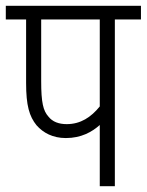

<svg xmlns="http://www.w3.org/2000/svg" viewBox="-20 -642 506 662"><path d="M376 -575H466V-622H0V-575H70V-356C70 -278 81 -241 106 -210C129 -184 162 -166 207 -166C260 -166 297 -187 324 -211V0H376ZM324 -575V-275C294 -238 258 -214 210 -214C183 -214 161 -222 147 -240C129 -260 122 -288 122 -362V-575Z"/></svg>

Font: Noto Sans Devanagari Condensed Light
Style: Regular
Weight: 300
Width: 3
Designer: Jelle Bosma - Monotype Design Team
Foundry: Monotype Imaging Inc.
Version: Version 2.004